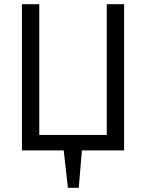

<svg xmlns="http://www.w3.org/2000/svg" viewBox="-20 -720 699 919"><path d="M85 0V-700H168V-74H491V-700H574V0H372L357 179H305L285 0Z"/></svg>

Font: PT Sans
Style: Regular
Weight: 400
Version: Version 2.003W OFL; ttfautohint (v1.6)